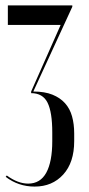

<svg xmlns="http://www.w3.org/2000/svg" viewBox="-20 -515 328 709"><path d="M108 174Q48 174 1 138L5 133Q46 163 84 163Q129 163 151 122.5Q173 82 173 6V-26Q173 -101 155.5 -136Q138 -171 95 -171V-177L204 -423H9V-495H247V-490L103 -177Q145 -177 173.5 -165.5Q202 -154 220 -134Q238 -114 246 -85.5Q254 -57 254 -22V6Q254 85 213.5 129.5Q173 174 108 174Z"/></svg>

Font: Moniqa SemBd Narrow Display
Style: Regular
Weight: 600
Width: 4
Designer: Rajesh Rajput
Foundry: Rajesh Rajput
Version: Version 1.000